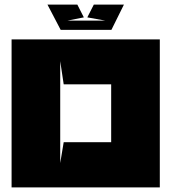

<svg xmlns="http://www.w3.org/2000/svg" viewBox="-20 -809 740 829"><path d="M255 -195H460V-445H255L240 -545V-105L255 -195ZM670 0H30V-639H670V0ZM271 -720H435L357 -734L385 -789H515L461 -680H242L185 -789H314L342 -734Z"/></svg>

Font: Banana Brick
Style: Regular
Weight: 400
Designer: artmaker
Foundry: artmaker
Version: Version 4.000 2011 initial release